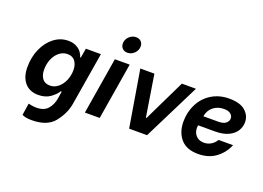

<svg xmlns="http://www.w3.org/2000/svg" viewBox="-135 -1115 2297 1680"><g transform="rotate(20 1014.0 -275.5)"><path d="M176 206 193 95Q203 98 225.5 101.5Q248 105 268 105Q338 105 373 65Q408 25 418 -33L429 -103H421Q398 -67 354 -36Q310 -5 244 -5Q163 -5 118 -58Q73 -111 73 -202Q73 -296 107.5 -373.5Q142 -451 201.5 -496Q261 -541 332 -541Q378 -541 409 -524Q440 -507 456.5 -483.5Q473 -460 477 -440H484L499 -528H639L557 -33Q541 58 476 140Q411 222 267 222Q230 222 211.5 217.5Q193 213 176 206ZM461 -314Q461 -363 437.5 -396Q414 -429 365 -429Q324 -429 290 -402Q256 -375 237 -330Q218 -285 218 -232Q218 -182 241 -149.5Q264 -117 313 -117Q354 -117 388 -144.5Q422 -172 441.5 -217.5Q461 -263 461 -314Z M769 -528H907L820 0H682ZM787 -682Q787 -719 814.5 -746Q842 -773 878 -773Q908 -773 925.5 -755.5Q943 -738 943 -710Q943 -674 915.5 -646.5Q888 -619 851 -619Q822 -619 804.5 -637Q787 -655 787 -682Z M1006 -528H1137L1199 -140H1205L1393 -528H1524L1261 0H1094Z M1519 -222Q1519 -312 1557.5 -386.5Q1596 -461 1666.5 -504Q1737 -547 1829 -547Q1931 -547 1979.5 -503.5Q2028 -460 2028 -399Q2028 -357 2005.5 -319.5Q1983 -282 1933.5 -258Q1884 -234 1808 -234H1651L1650 -226Q1649 -220 1649 -208Q1649 -166 1676 -137Q1703 -108 1749 -108Q1786 -108 1816 -126.5Q1846 -145 1863 -175H1998Q1966 -97 1899 -47.5Q1832 2 1735 2Q1627 2 1573 -60.5Q1519 -123 1519 -222ZM1804 -324Q1854 -324 1876.5 -343Q1899 -362 1899 -388Q1899 -412 1878.5 -429Q1858 -446 1816 -446Q1758 -446 1717.5 -413.5Q1677 -381 1667 -324Z"/></g></svg>

Font: Be Vietnam
Style: Bold Italic
Weight: 700
Italic angle: -9.66701°
Designer: Gabriel Lam
Foundry: TypeRant
Version: Version 3.000